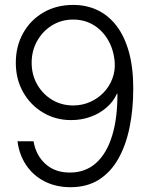

<svg xmlns="http://www.w3.org/2000/svg" viewBox="-20 -758 612 788"><path d="M269.5 10.3Q210 10.3 163.3 -13.4Q116.7 -37.1 87.9 -79.6Q59.1 -122.1 51.8 -178.2H117.7Q127.4 -120.6 166.5 -85.2Q205.6 -49.8 266.6 -49.8Q330.1 -49.8 373.8 -88.6Q417.5 -127.4 439.9 -200Q462.4 -272.5 461.9 -373.5H460Q445.3 -340.8 417 -316.4Q388.7 -292 351.6 -278.6Q314.5 -265.1 272 -265.1Q208.5 -265.1 157 -295.7Q105.5 -326.2 75.2 -379.4Q44.9 -432.6 44.9 -500.5Q44.9 -567.9 74.7 -621.6Q104.5 -675.3 157.7 -706.5Q210.9 -737.8 280.8 -737.8Q335.4 -737.8 380.4 -716.3Q425.3 -694.8 458 -652.3Q490.7 -609.9 508.8 -545.7Q526.9 -481.4 526.9 -395Q526.9 -308.6 511.7 -234.9Q496.6 -161.1 465.3 -106Q434.1 -50.8 385.5 -20.3Q336.9 10.3 269.5 10.3ZM280.3 -325.2Q317.4 -325.2 349.6 -339.4Q381.8 -353.5 405.5 -378.4Q429.2 -403.3 441.4 -435.8Q453.6 -468.3 450.7 -504.9Q445.8 -556.6 422.6 -595.5Q399.4 -634.3 362.8 -656Q326.2 -677.7 280.3 -677.7Q232.4 -677.7 193.8 -654.1Q155.3 -630.4 132.6 -590.1Q109.9 -549.8 109.9 -500.5Q109.9 -451.2 132.6 -411.4Q155.3 -371.6 193.8 -348.4Q232.4 -325.2 280.3 -325.2Z"/></svg>

Font: Inter 28pt Light
Style: Regular
Weight: 300
Designer: Rasmus Andersson
Foundry: rsms
Version: Version 4.001;git-66647c0bb